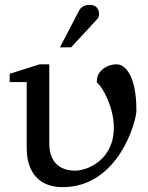

<svg xmlns="http://www.w3.org/2000/svg" viewBox="-20 -759 608 791"><path d="M290 -56C219 -56 183 -98 183 -169V-494H143L20 -455V-421H90V-150C90 -50 140 12 238 12C469 12 542 -261 542 -303C542 -455 492 -494 461 -494C415 -494 379 -462 379 -426V-419C402 -403 449 -317 449 -234C449 -97 337 -56 290 -56ZM351 -739C322 -739 311 -726 304 -712L227 -564H273L383 -683C387 -689 388 -696 388 -703C388 -721 376 -739 351 -739Z"/></svg>

Font: Veleka
Style: Regular
Weight: 400
Designer: Stefan Peev, Context Ltd, 2016; SIL International, 1997-2014.
Foundry: Stefan Peev, Context Ltd, 2016
Version: Version 1.000